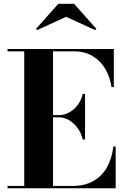

<svg xmlns="http://www.w3.org/2000/svg" viewBox="-20 -1014 676 1034"><path d="M20.5 0V-12.5H110.5V-737.5H20.5V-750H593V-545H580.5Q573 -598.5 547.5 -642.2Q522 -686 479.2 -711.8Q436.5 -737.5 378 -737.5H265.5V-12.5H368Q436.5 -12.5 483.2 -39.2Q530 -66 556.5 -113.8Q583 -161.5 590.5 -225H603V0ZM425.5 -263Q418 -296.5 398.5 -323.5Q379 -350.5 352.8 -366.2Q326.5 -382 298 -382H233V-394H298Q326.5 -394 352.8 -408.5Q379 -423 398.5 -448.8Q418 -474.5 425.5 -508H438V-263ZM180 -852 174 -858.5 294 -993.5H379L499 -858.5L492.5 -852L336 -923.5Z"/></svg>

Font: Bodoni Moda 18pt
Style: Bold
Weight: 700
Designer: Owen Earl
Foundry: indestructible type
Version: Version 2.004